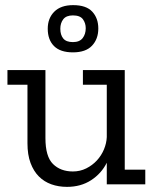

<svg xmlns="http://www.w3.org/2000/svg" viewBox="-20 -718 602 748"><path d="M363 -607Q363 -566 338.5 -540Q314 -514 264 -514Q215 -514 190.5 -538.5Q166 -563 166 -606Q166 -647 191.5 -672.5Q217 -698 265 -698Q316 -698 339.5 -672.5Q363 -647 363 -607ZM314 -608Q314 -628 303 -643Q292 -658 264 -658Q238 -658 226.5 -643Q215 -628 215 -606Q215 -582 226.5 -568Q238 -554 264 -554Q290 -554 302 -569.5Q314 -585 314 -608ZM396 0V-84Q375 -42 335 -16Q295 10 241 10Q208 10 180 0Q152 -10 131.5 -30.5Q111 -51 99 -83Q87 -115 87 -160V-388H9V-445H157V-180Q157 -108 186.5 -79Q216 -50 264 -50Q292 -50 316 -62Q340 -74 357.5 -93Q375 -112 385 -136Q395 -160 396 -184V-388H303V-445H466V-57H546V0Z"/></svg>

Font: Zilla Slab Regular
Style: Regular
Weight: 400
Designer: Typotheque.com
Foundry: Typotheque type foundry
Version: Version 1.0; 2017